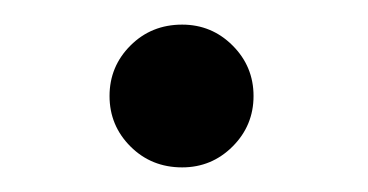

<svg xmlns="http://www.w3.org/2000/svg" viewBox="-20 -122 299 156"><path d="M128 14Q103 14 86 -3Q69 -20 69 -44Q69 -68 86 -85Q103 -102 128 -102Q152 -102 169 -85Q186 -68 186 -44Q186 -20 169 -3Q152 14 128 14Z"/></svg>

Font: Pochaevsk Unicode
Style: Normal
Weight: 400
Version: Version 1.1